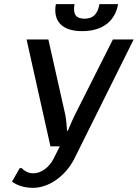

<svg xmlns="http://www.w3.org/2000/svg" viewBox="-20 -890 664 925"><path d="M387 -800C347 -800 330 -820 339 -870H249C235 -790 276 -740 376 -740C476 -740 535 -790 549 -870H459C450 -820 427 -800 387 -800ZM213 -700H108L223 -185H268L238 -125C217 -85 180 -55 140 -55C105 -55 85 -80 85 -80H75L38 -15C38 -15 73 15 138 15C223 15 300 -50 338 -125L624 -700H524L340 -335C327 -309 307 -260 307 -260H303C303 -260 300 -310 295 -335Z"/></svg>

Font: Scada
Style: Italic
Weight: 400
Designer: Jovanny Lemonad
Foundry: Jovanny Lemonad
Version: Version 3.005